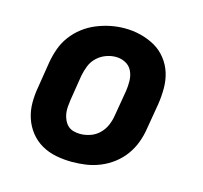

<svg xmlns="http://www.w3.org/2000/svg" viewBox="-84 -624 768 725"><g transform="rotate(15 300.0 -261.5)"><path d="M256 8Q224 8 193 2Q162 -4 136 -19Q110 -34 91.5 -57.5Q73 -81 63.5 -110Q54 -139 54 -170.5Q54 -202 60 -234L76 -334Q81 -362 90.5 -388.5Q100 -415 117.5 -438.5Q135 -462 158.5 -480Q182 -498 209 -509Q236 -520 263.5 -525.5Q291 -531 319 -531Q351 -531 381 -523.5Q411 -516 437 -501.5Q463 -487 482 -463Q501 -439 510 -410.5Q519 -382 519 -350Q519 -318 514 -286L497 -186Q493 -159 483 -132Q473 -105 456 -81.5Q439 -58 415.5 -40Q392 -22 365 -11Q338 0 310.5 4Q283 8 256 8ZM258 -102Q278 -102 298 -109Q318 -116 333 -131Q348 -146 356 -165Q364 -184 367 -204L384 -304Q387 -324 386.5 -344.5Q386 -365 377.5 -382.5Q369 -400 351.5 -409Q334 -418 314 -418Q294 -418 274.5 -410.5Q255 -403 240 -388.5Q225 -374 217.5 -355Q210 -336 206 -316L190 -216Q188 -203 187 -189Q186 -175 188 -162.5Q190 -150 195.5 -138Q201 -126 210 -117.5Q219 -109 232 -105.5Q245 -102 258 -102Z"/></g></svg>

Font: Iosevka Etoile XBdObl
Style: Regular
Weight: 800
Italic angle: -9°
Designer: Belleve Invis
Foundry: Belleve Invis
Version: Version 15.5.2; ttfautohint (v1.8.4)